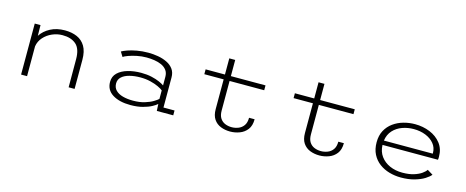

<svg xmlns="http://www.w3.org/2000/svg" viewBox="-37 -1232 4411 1818"><g transform="rotate(15 2168.0 -323.0)"><path d="M178.5 0V-500H235L236.5 -395.5Q270 -447.5 331 -479.8Q392 -512 473 -512Q540 -512 591.8 -489.5Q643.5 -467 673.2 -417.2Q703 -367.5 703 -284.5V0H644.5L644 -275Q644 -377.5 595 -420Q546 -462.5 461.5 -462Q410.5 -462 362 -441Q313.5 -420 279.2 -381.8Q245 -343.5 237 -293V0Z M1252 11Q1143.5 11 1076.8 -30.5Q1010 -72 1010 -152Q1010 -205.5 1046.2 -240.5Q1082.5 -275.5 1142.5 -293Q1202.5 -310.5 1274 -310.5Q1330.5 -310.5 1376.8 -300Q1423 -289.5 1455.2 -275Q1487.5 -260.5 1503.5 -248.5V-332.5Q1503.5 -372 1484 -397.8Q1464.5 -423.5 1432.5 -438Q1400.5 -452.5 1361.8 -458.2Q1323 -464 1284.5 -464Q1238 -464 1192 -454.5Q1146 -445 1111 -432.2Q1076 -419.5 1063 -409.5L1034.5 -455.5Q1052.5 -466.5 1089.8 -479.8Q1127 -493 1178.5 -502.5Q1230 -512 1290.5 -512Q1337.5 -512 1385.2 -503.8Q1433 -495.5 1473 -476.2Q1513 -457 1537.2 -424.2Q1561.5 -391.5 1561.5 -342V-47.5H1670V0H1509L1505.5 -67.5Q1491 -53.5 1457 -35Q1423 -16.5 1371.2 -2.8Q1319.5 11 1252 11ZM1264.5 -35.5Q1329.5 -35.5 1378.5 -50.5Q1427.5 -65.5 1459.2 -84.8Q1491 -104 1503.5 -116.5V-200Q1488 -213 1454.8 -228.8Q1421.5 -244.5 1376 -255.5Q1330.5 -266.5 1278 -266.5Q1220 -266.5 1172.5 -254.2Q1125 -242 1097 -216.8Q1069 -191.5 1069 -153Q1069 -111.5 1094.8 -85.5Q1120.5 -59.5 1164.8 -47.5Q1209 -35.5 1264.5 -35.5Z M2043 -161V-452.5H1853.5V-500H2043V-658.5H2101V-500H2440.5V-452.5H2101V-163Q2101 -115 2119.5 -87Q2138 -59 2167.8 -46.8Q2197.5 -34.5 2232 -34.5Q2265.5 -34.5 2297.2 -46.8Q2329 -59 2349.2 -87.2Q2369.5 -115.5 2369.5 -163.5H2424Q2424 -100 2395 -62.2Q2366 -24.5 2321 -7.8Q2276 9 2228.5 9Q2178.5 9 2136.2 -7.8Q2094 -24.5 2068.5 -62Q2043 -99.5 2043 -161Z M2918 -161V-452.5H2728.5V-500H2918V-658.5H2976V-500H3315.5V-452.5H2976V-163Q2976 -115 2994.5 -87Q3013 -59 3042.8 -46.8Q3072.5 -34.5 3107 -34.5Q3140.5 -34.5 3172.2 -46.8Q3204 -59 3224.2 -87.2Q3244.5 -115.5 3244.5 -163.5H3299Q3299 -100 3270 -62.2Q3241 -24.5 3196 -7.8Q3151 9 3103.5 9Q3053.5 9 3011.2 -7.8Q2969 -24.5 2943.5 -62Q2918 -99.5 2918 -161Z M3903 11Q3844 11 3789 -4.8Q3734 -20.5 3690.5 -53Q3647 -85.5 3621.5 -135.2Q3596 -185 3596 -252.5Q3596 -319.5 3622.2 -368.2Q3648.5 -417 3692.8 -449Q3737 -481 3792 -496.5Q3847 -512 3904.5 -512Q3983 -512 4050.8 -484.2Q4118.5 -456.5 4160.2 -403Q4202 -349.5 4202 -272.5Q4202 -265.5 4201.5 -256.8Q4201 -248 4200 -242.5H3656.5Q3658.5 -177.5 3692 -131.8Q3725.5 -86 3781 -61.5Q3836.5 -37 3904.5 -37Q3969.5 -37 4016 -51.5Q4062.5 -66 4091.2 -86.5Q4120 -107 4131.5 -125.5L4186.5 -92Q4170.5 -70.5 4132.2 -46.5Q4094 -22.5 4036 -5.8Q3978 11 3903 11ZM3904.5 -464Q3846.5 -464 3793.5 -445Q3740.5 -426 3704 -386.5Q3667.5 -347 3658.5 -285.5H4137.5V-293Q4137.5 -344.5 4106 -383Q4074.5 -421.5 4021.8 -442.8Q3969 -464 3904.5 -464Z"/></g></svg>

Font: Trispace SemiExpanded ExtraLight
Style: Regular
Weight: 200
Width: 6
Designer: Tyler Finck
Foundry: Etcetera Type Company
Version: Version 1.210; ttfautohint (v1.8.3)